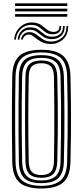

<svg xmlns="http://www.w3.org/2000/svg" viewBox="-20 -1100 487 1128"><path d="M223.2 7.5Q133 7.5 93.2 -29Q53.5 -65.5 52 -149.5Q50.5 -243.8 50 -322.9Q49.5 -402 50 -480.4Q50.5 -558.8 52 -650.5Q53.5 -734.8 93.2 -771.1Q133 -807.5 223.2 -807.5Q311.5 -807.5 351.6 -771.4Q391.8 -735.2 394 -650.8Q396.2 -564 397 -485.2Q397.8 -406.5 397 -325.1Q396.2 -243.8 394 -149.2Q391.8 -63.2 350.9 -27.9Q310 7.5 223.2 7.5ZM223.2 -8.2Q300.2 -8.2 336.5 -40.2Q372.8 -72.2 374.5 -150Q376.5 -237.2 377.2 -315.9Q378 -394.5 377.4 -475.2Q376.8 -556 374.5 -650Q372.8 -727 336.9 -759.4Q301 -791.8 223.2 -791.8Q142.5 -791.8 107.8 -758.5Q73 -725.2 71.2 -650Q69.8 -571.2 69.1 -496.5Q68.5 -421.8 69 -338.4Q69.5 -255 71.2 -150Q72.5 -71.2 109.6 -39.8Q146.8 -8.2 223.2 -8.2ZM223.2 -24Q153.5 -24 122.8 -53.2Q92 -82.5 90.8 -150Q89.2 -243.8 88.8 -322.8Q88.2 -401.8 88.8 -480.1Q89.2 -558.5 90.8 -650Q92 -717.5 122.6 -746.8Q153.2 -776 223.2 -776Q290.8 -776 322 -747.1Q353.2 -718.2 355.2 -649.5Q358.5 -528.5 358.6 -408.8Q358.8 -289 355.2 -150.5Q353.2 -81 321.5 -52.5Q289.8 -24 223.2 -24ZM223.2 -39.8Q278.2 -39.8 306.2 -64.1Q334.2 -88.5 335.8 -151Q337.8 -237 338.5 -317Q339.2 -397 338.6 -478.2Q338 -559.5 335.8 -649Q334.2 -710.8 306.9 -735.5Q279.5 -760.2 223.2 -760.2Q163.8 -760.2 137.5 -734.4Q111.2 -708.5 110 -649.5Q108.2 -563.5 107.8 -485Q107.2 -406.5 107.8 -325.4Q108.2 -244.2 110 -150.5Q111.2 -91.8 137.4 -65.8Q163.5 -39.8 223.2 -39.8ZM223.2 -55.5Q174.2 -55.5 152.4 -77.9Q130.5 -100.2 129.5 -151.2Q124.8 -394.5 129.5 -649.2Q130.5 -701.8 153.4 -723.1Q176.2 -744.5 223.2 -744.5Q271 -744.5 293 -722.6Q315 -700.8 316.5 -648.8Q318.5 -566.2 319.4 -488Q320.2 -409.8 319.5 -327.9Q318.8 -246 316.5 -152.2Q315.2 -100 293.1 -77.8Q271 -55.5 223.2 -55.5ZM223.2 -71.5Q260.2 -71.5 278.2 -89.6Q296.2 -107.8 297 -153Q298.2 -233 298.9 -310.5Q299.5 -388 299.1 -470.2Q298.8 -552.5 297 -647Q296.2 -693.5 277.6 -711Q259 -728.5 223.2 -728.5Q185.2 -728.5 167.5 -710.5Q149.8 -692.5 148.8 -648.5Q146.5 -527.5 146.2 -409.2Q146 -291 148.8 -151.5Q149.8 -108.5 167.1 -90Q184.5 -71.5 223.2 -71.5ZM63.5 -867.5Q66.8 -912.2 98.2 -941.2Q129.8 -970.2 173.5 -967.8Q202.8 -966.2 221.2 -953.2Q239.8 -940.2 255.1 -927.1Q270.5 -914 290 -912.8Q307 -911.2 318.1 -918.9Q329.2 -926.5 330 -947.5H340.2Q339.5 -920.5 324.4 -908.8Q309.2 -897 286 -898.5Q261 -899.8 244.6 -912.9Q228.2 -926 211.8 -939Q195.2 -952 170 -953.5Q131.5 -956 104 -930.9Q76.5 -905.8 73.5 -867.5ZM83.8 -867.5Q86 -899 108 -920.4Q130 -941.8 163.8 -939.2Q189.2 -938 206.5 -924.9Q223.8 -911.8 240.5 -898.6Q257.2 -885.5 281 -884.5Q311.5 -882.8 330.8 -897.9Q350 -913 350.2 -947.5H360.5Q360.2 -906.2 336.8 -887.4Q313.2 -868.5 279 -870.2Q252 -871.5 233.6 -884.5Q215.2 -897.5 199 -910.6Q182.8 -923.8 161.5 -925.2Q131.8 -927 113.8 -909.5Q95.8 -892 93.8 -867.5ZM104 -867.5Q105.2 -885.2 119 -899Q132.8 -912.8 157.8 -911Q177.8 -909.8 194.5 -896.6Q211.2 -883.5 230.1 -870.4Q249 -857.2 275.5 -856Q313.8 -854 342 -876.9Q370.2 -899.8 370.5 -947.5H380.8Q380.2 -892.8 347.5 -866.1Q314.8 -839.5 272.8 -841.8Q241.2 -843 219.2 -856.1Q197.2 -869.2 181.8 -882.4Q166.2 -895.5 153.8 -896.8Q136.8 -898.5 125.8 -888.4Q114.8 -878.2 114 -867.5ZM68.8 -1064.8V-1080.5H375.5V-1064.8ZM68.8 -1033V-1049H375.5V-1033ZM68.8 -1001.5V-1017.2H375.5V-1001.5Z"/></svg>

Font: Big Shoulders Inline Text SemiBold
Style: Regular
Weight: 600
Designer: Patric King
Foundry: XO Type Co
Version: Version 1.000